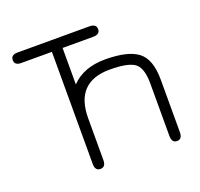

<svg xmlns="http://www.w3.org/2000/svg" viewBox="-114 -762 932 896"><g transform="rotate(-20 351.5 -314.5)"><path d="M417 -584H265V-403Q325 -466 433 -466Q545 -466 595 -428Q645 -390 645 -288V-28Q645 7 619 7Q593 7 593 -28V-288Q593 -366 560 -390Q527 -414 437 -414Q265 -414 265 -234V-28Q265 7 239 7Q212 7 212 -27V-584H60Q27 -584 27 -610Q27 -636 60 -636H417Q451 -636 451 -610Q451 -584 417 -584Z"/></g></svg>

Font: Jura
Style: Regular
Weight: 400
Designer: Daniel Johnson, Alexei Vanyashin
Foundry: Daniel Johnson
Version: Version 5.103